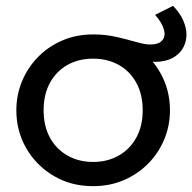

<svg xmlns="http://www.w3.org/2000/svg" viewBox="-20 -623 659 658"><path d="M299 15Q223 15 163.5 -20.5Q104 -56 70 -115Q36 -174 36 -245Q36 -297.5 55.5 -344.5Q75 -391.5 110.5 -427.8Q146 -464 194 -484.5Q242 -505 299 -505Q375.5 -505 435 -469.5Q494.5 -434 528.5 -375Q562.5 -316 562.5 -245Q562.5 -192.5 543 -145.5Q523.5 -98.5 488 -62.5Q452.5 -26.5 404.5 -5.8Q356.5 15 299 15ZM299 -68Q348.5 -68 386.8 -89.8Q425 -111.5 447 -151.2Q469 -191 469 -245Q469 -299.5 447.2 -339.2Q425.5 -379 387 -400.5Q348.5 -422 299 -422Q249.5 -422 211.2 -400.5Q173 -379 151.2 -339.2Q129.5 -299.5 129.5 -245Q129.5 -191 151.2 -151.2Q173 -111.5 211.5 -89.8Q250 -68 299 -68ZM510.5 -411Q490.5 -411 466.8 -417.2Q443 -423.5 416.5 -432Q390 -440.5 360.8 -447Q331.5 -453.5 300.5 -453.5L300 -505Q342.5 -505 380 -496.2Q417.5 -487.5 447 -479Q476.5 -470.5 494.5 -470.5Q520.5 -470.5 532.2 -480.8Q544 -491 544 -506.5Q544 -519.5 536 -536.5Q528 -553.5 511.5 -572L573 -603Q596.5 -579 607.8 -553.2Q619 -527.5 619 -504.5Q619 -478.5 606.5 -457.2Q594 -436 569.8 -423.5Q545.5 -411 510.5 -411Z"/></svg>

Font: Geologica Roman Light
Style: Regular
Weight: 300
Designer: Sindre Bremnes, Frode Helland
Foundry: Monokrom Skriftforlag AS
Version: Version 1.010;gftools[0.9.28]